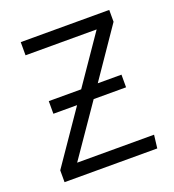

<svg xmlns="http://www.w3.org/2000/svg" viewBox="-102 -604 622 685"><g transform="rotate(-20 208.5 -261.5)"><path d="M380 0H28V-45L164 -243H74V-291H197L322 -473H52V-523H388V-478L260 -291H350V-243H227L94 -50H386Z"/></g></svg>

Font: Trujillo Light
Style: Regular
Weight: 300
Designer: Fira Sans original fonts by bBox Type GmbH, Carrois Corporate GbR, & Edenspiekermann AG / Changes by Cristiano Sobral
Foundry: Fira Sans original fonts by bBox Type GmbH, Carrois Corporate GbR, & Edenspiekermann AG / Changes by Cristiano Sobral
Version: Version 4.301;July 28, 2020;FontCreator 13.0.0.2655 64-bit